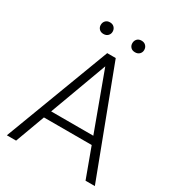

<svg xmlns="http://www.w3.org/2000/svg" viewBox="-204 -1000 1033 1125"><g transform="rotate(30 312.5 -437.5)"><path d="M547.4 0 474.1 -199.2H150.9L77.6 0H15.1L283.7 -710.9H341.3L610.4 0ZM169.9 -251H455.1L312.5 -638.2ZM168 -835.4Q168 -852.5 178.7 -864Q189.5 -875.5 208 -875.5Q226.6 -875.5 237.5 -864Q248.5 -852.5 248.5 -835.4Q248.5 -819.3 237.5 -808.1Q226.6 -796.9 208 -796.9Q189.5 -796.9 178.7 -808.1Q168 -819.3 168 -835.4ZM381.8 -835Q381.8 -852.1 392.3 -863.5Q402.8 -875 421.9 -875Q440.4 -875 451.4 -863.5Q462.4 -852.1 462.4 -835Q462.4 -818.8 451.4 -807.6Q440.4 -796.4 421.9 -796.4Q402.8 -796.4 392.3 -807.6Q381.8 -818.8 381.8 -835Z"/></g></svg>

Font: Vazirmatn UI FD ExtraLight
Style: Regular
Weight: 200
Designer: Saber Rastikerdar
Foundry: Saber Rastikerdar
Version: Version 33.003